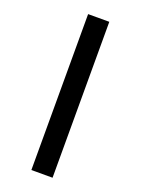

<svg xmlns="http://www.w3.org/2000/svg" viewBox="-180 -841 836 1141"><g transform="rotate(20 238.0 -271.0)"><path d="M171 -764V222H305V-764Z"/></g></svg>

Font: Noto Sans Armenian SemiCondensed Black
Style: Regular
Weight: 900
Width: 4
Designer: Monotype Design Team
Foundry: Monotype Imaging Inc.
Version: Version 2.008